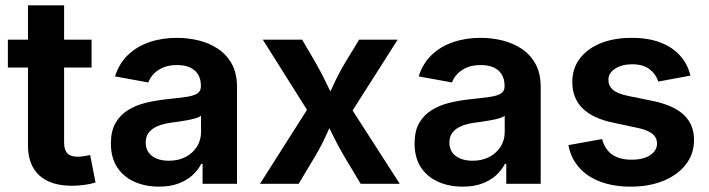

<svg xmlns="http://www.w3.org/2000/svg" viewBox="-20 -696 2686 727"><path d="M326.7 -545.9V-440.4H9.8V-545.9ZM85.9 -675.8H222.7V-156.7Q222.7 -128.9 234.9 -115.7Q247.1 -102.5 274.9 -102.5Q283.2 -102.5 298.1 -104.7Q313 -106.9 321.3 -108.9L341.8 -4.9Q318.8 2 295.9 4.6Q272.9 7.3 252 7.3Q171.4 7.3 128.7 -32Q85.9 -71.3 85.9 -145Z M582 10.7Q530.3 10.7 488.8 -7.8Q447.3 -26.4 423.6 -62.7Q399.9 -99.1 399.9 -152.8Q399.9 -199.2 417 -229.5Q434.1 -259.8 463.4 -278.3Q492.7 -296.9 529.8 -306.2Q566.9 -315.4 606.9 -319.8Q654.3 -324.7 683.6 -328.9Q712.9 -333 726.8 -341.8Q740.7 -350.6 740.7 -368.7V-371.1Q740.7 -396 730.2 -413.6Q719.7 -431.2 699.7 -440.4Q679.7 -449.7 649.9 -449.7Q620.1 -449.7 598.1 -440.4Q576.2 -431.2 562 -416.3Q547.9 -401.4 541.5 -383.8L415.5 -406.7Q430.7 -455.1 463.9 -487.3Q497.1 -519.5 544.7 -536.1Q592.3 -552.7 649.9 -552.7Q691.4 -552.7 731.7 -543Q772 -533.2 804.9 -511.5Q837.9 -489.7 857.7 -454.1Q877.4 -418.5 877.4 -366.2V0H747.1V-75.7H742.2Q729.5 -51.3 707.8 -31.7Q686 -12.2 654.8 -0.7Q623.5 10.7 582 10.7ZM619.1 -87.4Q656.2 -87.4 683.6 -102.1Q710.9 -116.7 726.1 -141.4Q741.2 -166 741.2 -195.3V-257.3Q734.9 -252.4 720.9 -248.3Q707 -244.1 689.9 -241Q672.9 -237.8 656 -235.4Q639.2 -232.9 627 -231.4Q599.1 -227.5 577.6 -218.8Q556.2 -210 543.9 -194.8Q531.7 -179.7 531.7 -155.8Q531.7 -133.8 543 -118.4Q554.2 -103 574 -95.2Q593.8 -87.4 619.1 -87.4Z M964.4 0 1176.3 -333.5 1175.8 -227.1 975.1 -545.9H1124L1176.3 -456.5Q1200.2 -414.6 1219.2 -374Q1238.3 -333.5 1257.8 -295.9H1203.6Q1224.1 -333.5 1242.4 -374Q1260.7 -414.6 1285.6 -456.5L1339.8 -545.9H1485.8L1281.7 -225.1V-329.6L1493.7 0H1345.7L1282.2 -106Q1257.8 -147.5 1238.5 -187.7Q1219.2 -228 1199.2 -265.1H1253.9Q1234.4 -228 1216.6 -187.7Q1198.7 -147.5 1174.3 -106L1110.8 0Z M1731.9 10.7Q1680.2 10.7 1638.7 -7.8Q1597.2 -26.4 1573.5 -62.7Q1549.8 -99.1 1549.8 -152.8Q1549.8 -199.2 1566.9 -229.5Q1584 -259.8 1613.3 -278.3Q1642.6 -296.9 1679.7 -306.2Q1716.8 -315.4 1756.8 -319.8Q1804.2 -324.7 1833.5 -328.9Q1862.8 -333 1876.7 -341.8Q1890.6 -350.6 1890.6 -368.7V-371.1Q1890.6 -396 1880.1 -413.6Q1869.6 -431.2 1849.6 -440.4Q1829.6 -449.7 1799.8 -449.7Q1770 -449.7 1748 -440.4Q1726.1 -431.2 1711.9 -416.3Q1697.8 -401.4 1691.4 -383.8L1565.4 -406.7Q1580.6 -455.1 1613.8 -487.3Q1647 -519.5 1694.6 -536.1Q1742.2 -552.7 1799.8 -552.7Q1841.3 -552.7 1881.6 -543Q1921.9 -533.2 1954.8 -511.5Q1987.8 -489.7 2007.6 -454.1Q2027.3 -418.5 2027.3 -366.2V0H1897V-75.7H1892.1Q1879.4 -51.3 1857.7 -31.7Q1835.9 -12.2 1804.7 -0.7Q1773.4 10.7 1731.9 10.7ZM1769 -87.4Q1806.2 -87.4 1833.5 -102.1Q1860.8 -116.7 1876 -141.4Q1891.1 -166 1891.1 -195.3V-257.3Q1884.8 -252.4 1870.8 -248.3Q1856.9 -244.1 1839.8 -241Q1822.8 -237.8 1805.9 -235.4Q1789.1 -232.9 1776.9 -231.4Q1749 -227.5 1727.5 -218.8Q1706.1 -210 1693.8 -194.8Q1681.6 -179.7 1681.6 -155.8Q1681.6 -133.8 1692.9 -118.4Q1704.1 -103 1723.9 -95.2Q1743.7 -87.4 1769 -87.4Z M2368.2 10.7Q2304.2 10.7 2254.4 -7.6Q2204.6 -25.9 2173.1 -61.3Q2141.6 -96.7 2132.3 -146.5L2259.8 -169.4Q2270.5 -129.9 2298.3 -110.6Q2326.2 -91.3 2371.6 -91.3Q2416 -91.3 2441.9 -108.6Q2467.8 -126 2467.8 -152.3Q2467.8 -174.8 2450.2 -189.2Q2432.6 -203.6 2396 -211.4L2302.2 -231.4Q2224.1 -247.6 2185.5 -286.1Q2147 -324.7 2147 -385.3Q2147 -436.5 2175.3 -474.1Q2203.6 -511.7 2254.2 -532.2Q2304.7 -552.7 2371.6 -552.7Q2435.1 -552.7 2481 -534.9Q2526.9 -517.1 2555.4 -485.1Q2584 -453.1 2594.2 -409.7L2472.7 -387.2Q2463.9 -415 2439.7 -433.8Q2415.5 -452.6 2373.5 -452.6Q2335.4 -452.6 2309.6 -436.3Q2283.7 -419.9 2283.7 -393.6Q2283.7 -371.1 2300.5 -356.2Q2317.4 -341.3 2357.4 -333L2453.1 -313.5Q2531.7 -296.9 2569.8 -260.5Q2607.9 -224.1 2607.9 -166Q2607.9 -113.3 2577.1 -73.5Q2546.4 -33.7 2492.4 -11.5Q2438.5 10.7 2368.2 10.7Z"/></svg>

Font: Inter
Style: 650
Weight: 650
Designer: Rasmus Andersson
Foundry: rsms
Version: Version 4.001;git-66647c0bb